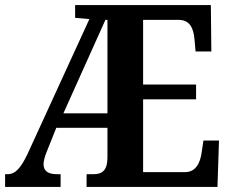

<svg xmlns="http://www.w3.org/2000/svg" viewBox="-20 -734 907 754"><path d="M0 0H218V-50H203C170 -50 151 -62 151 -89C151 -101 156 -121 165 -142L201 -232H402V-116C402 -67 383 -50 348 -50H320V0H834L840 -182H779L772 -136C766 -92 748 -58 706 -58H542V-344H750V-402H542V-656H681C724 -656 740 -626 744 -578L748 -532H810L808 -714H275V-664L331 -659L88 -129C62 -75 41 -50 10 -50H0ZM229 -289 394 -656H402V-289Z"/></svg>

Font: Noto Serif Thai Condensed
Style: Bold
Weight: 700
Width: 3
Designer: Monotype Design Team
Foundry: Monotype Imaging Inc.
Version: Version 2.002